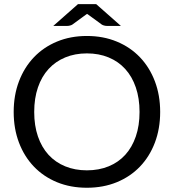

<svg xmlns="http://www.w3.org/2000/svg" viewBox="-20 -898 838 926"><path d="M399 7.5Q320 7.5 255 -19.2Q190 -46 143.5 -94.5Q97 -143 71.5 -210.2Q46 -277.5 46 -358Q46 -438.5 71.5 -505.8Q97 -573 143.5 -621.8Q190 -670.5 255 -697.5Q320 -724.5 399 -724.5Q478 -724.5 543.2 -697.5Q608.5 -670.5 655 -621.8Q701.5 -573 727 -505.8Q752.5 -438.5 752.5 -358Q752.5 -277.5 727 -210.2Q701.5 -143 655 -94.5Q608.5 -46 543.2 -19.2Q478 7.5 399 7.5ZM399 -640.5Q341.5 -640.5 294.5 -621Q247.5 -601.5 214.2 -565.2Q181 -529 163 -476.5Q145 -424 145 -358Q145 -292 163 -239.8Q181 -187.5 214.2 -151.2Q247.5 -115 294.5 -95.8Q341.5 -76.5 399 -76.5Q457 -76.5 504 -95.8Q551 -115 584 -151.2Q617 -187.5 635 -239.8Q653 -292 653 -358Q653 -424 635 -476.5Q617 -529 584 -565.2Q551 -601.5 504 -621Q457 -640.5 399 -640.5ZM563 -773H495.5Q489.5 -773 482.5 -774.8Q475.5 -776.5 471 -779.5L406 -827Q402 -829 400 -831Q396 -828 394 -827L329 -779.5Q324.5 -776.5 317.5 -774.8Q310.5 -773 304.5 -773H237L356 -878H444Z"/></svg>

Font: LatoCHI
Style: Regular
Weight: 400
Designer: Lukasz Dziedzic
Foundry: tyPoland Lukasz Dziedzic
Version: Version 1.104